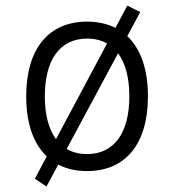

<svg xmlns="http://www.w3.org/2000/svg" viewBox="-20 -605 626 690"><path d="M147 65.4 189.5 -13.7C218.8 2 253.4 9.8 293 9.8C431.2 9.8 511.7 -87.9 511.7 -258.8C511.7 -356 485.4 -429.7 437.5 -475.1L483.9 -561.5L437.5 -585L395 -504.9C365.7 -519.5 331.5 -527.3 293 -527.3C154.8 -527.3 74.2 -429.7 74.2 -258.8C74.2 -161.6 100.1 -88.4 147.9 -43L105.5 37.1ZM293 -51.3C265.1 -51.3 240.2 -57.6 219.7 -69.8L404.3 -413.6C430.7 -377.9 444.8 -325.7 444.8 -258.8C444.8 -126.5 389.6 -51.3 293 -51.3ZM181.2 -105C155.3 -140.1 141.1 -192.4 141.1 -258.8C141.1 -391.1 196.3 -466.3 293 -466.3C320.3 -466.3 344.2 -460.4 364.7 -448.7Z"/></svg>

Font: Cascadia Mono NF Light
Style: Regular
Weight: 300
Monospace: yes
Designer: Aaron Bell
Foundry: Saja Typeworks
Version: Version 2404.023